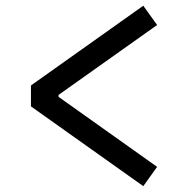

<svg xmlns="http://www.w3.org/2000/svg" viewBox="-20 -658 660 662"><path d="M521.7 -571.8 181.8 -330.7V-324.2L521.7 -82.7L474 -16.2L86.7 -291.2V-363.3L474 -638.3Z"/></svg>

Font: Monaspace Krypton Var
Style: Regular
Weight: 400
Designer: Riley Cran and the Lettermatic Team
Version: Version 1.101 (Monaspace Krypton Var)